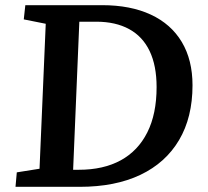

<svg xmlns="http://www.w3.org/2000/svg" viewBox="-20 -723 803 743"><path d="M40 0 45 -56 133 -70 157 -631 72 -648 78 -703H375Q485 -703 563.5 -666.5Q642 -630 683.5 -560.5Q725 -491 725 -393Q725 -269 673 -181Q621 -93 523.5 -46.5Q426 0 288 0ZM263 -66H285Q380 -66 447 -102.5Q514 -139 550 -210.5Q586 -282 586 -386Q586 -469 559 -525.5Q532 -582 479.5 -610.5Q427 -639 353 -639H287Z"/></svg>

Font: Literata 18pt SemiBold
Style: Italic
Weight: 600
Italic angle: -2°
Designer: Latin by Veronika Burian and Jose Scaglione. Greek by Irene Vlachou. Cyrillic by Vera Evstafieva
Foundry: TypeTogether
Version: Version 3.103;gftools[0.9.29]